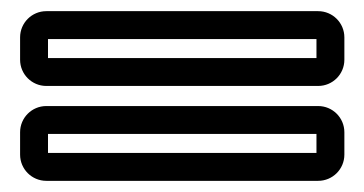

<svg xmlns="http://www.w3.org/2000/svg" viewBox="-20 -493 653 344"><path d="M547 -389H66V-423H547ZM550 -473H63C37 -473 16 -452 16 -426V-386C16 -360 37 -339 63 -339H550C576 -339 597 -360 597 -386V-426C597 -452 576 -473 550 -473ZM547 -219H66V-253H547ZM550 -303H63C37 -303 16 -282 16 -256V-216C16 -190 37 -169 63 -169H550C576 -169 597 -190 597 -216V-256C597 -282 576 -303 550 -303Z"/></svg>

Font: DIN Rundschrift
Style: MittelKont
Weight: 400
Version: Version 1.027